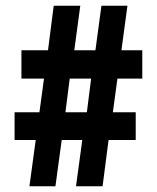

<svg xmlns="http://www.w3.org/2000/svg" viewBox="-20 -652 549 672"><path d="M105 -162 83 0H174L196 -162H268L246 0H339L360 -162H455V-259H375L391 -377H478V-476H405L426 -632H335L314 -476H240L261 -632H168L148 -476H55V-377H134L118 -259H31V-162ZM284 -259H209L224 -377H299Z"/></svg>

Font: Noto Sans Gurmukhi ExtraCondensed
Style: Bold
Weight: 700
Width: 2
Designer: Jelle Bosma - Monotype Design Team
Foundry: Monotype Imaging Inc.
Version: Version 2.004